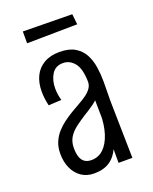

<svg xmlns="http://www.w3.org/2000/svg" viewBox="-128 -731 644 810"><g transform="rotate(-20 194.0 -326.0)"><path d="M265 0V-113L261 -366Q260 -425 239 -450.5Q218 -476 188 -476Q154 -476 137.5 -449.5Q121 -423 121 -386Q121 -373 123 -359.5Q125 -346 129 -332L71 -329Q67 -346 65 -362Q63 -378 63 -393Q63 -433 77.5 -462.5Q92 -492 120.5 -508.5Q149 -525 190 -525Q232 -525 258.5 -509.5Q285 -494 299 -468Q313 -442 318 -409.5Q323 -377 323 -344L322 -257L327 0ZM154 7Q121 7 97 -9.5Q73 -26 60 -54.5Q47 -83 47 -120Q47 -149 56.5 -171.5Q66 -194 81.5 -211.5Q97 -229 116 -243Q135 -257 155 -269Q175 -281 194 -291.5Q213 -302 228 -313Q243 -324 252 -337Q261 -350 261 -366L297 -359Q297 -327 282 -305Q267 -283 244.5 -267Q222 -251 197 -236Q175 -222 154.5 -206.5Q134 -191 121.5 -171Q109 -151 109 -123Q109 -101 114 -84.5Q119 -68 131 -59Q143 -50 162 -50Q194 -50 216.5 -71.5Q239 -93 251.5 -132Q264 -171 264 -221L296 -284Q296 -211 289.5 -156.5Q283 -102 267 -65.5Q251 -29 223.5 -11Q196 7 154 7ZM75 -606V-659L296 -656L301 -609Z"/></g></svg>

Font: Truculenta
Style: Regular
Weight: 400
Designer: Ivan Castro, Eva Sanz & Omnibus-Type Team
Foundry: Omnibus-Type
Version: Version 1.002